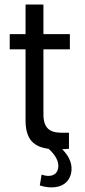

<svg xmlns="http://www.w3.org/2000/svg" viewBox="-20 -658 376 849"><path d="M23 -440H93V-125C93 -39 132 -8 195 0C224 26 243 57 237 87C230 121 196 126 164 114L156 162C197 176 276 181 294 110C302 75 291 37 255 2C265 1 274 1 285 0V-71H250C199 -72 172 -92 172 -153V-440H289V-507H172V-638H93V-507H23Z"/></svg>

Font: Vanilla Cream Book
Style: Regular
Weight: 400
Designer: Jeremy Tribby, Jinavaṁso
Foundry: Tribby Type
Version: Version 1.422;Glyphs 3.1.2 (3151)